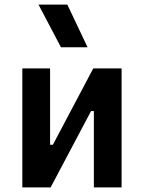

<svg xmlns="http://www.w3.org/2000/svg" viewBox="-20 -815 626 835"><path d="M77.1 0V-517.6H197.8V-185.5H210L385.7 -517.6H508.8V0H388.2V-332H376L200.2 0ZM245.1 -609.4 147.5 -794.9H272.9L360.8 -609.4Z"/></svg>

Font: Cascadia Mono NF SemiBold
Style: Regular
Weight: 600
Monospace: yes
Designer: Aaron Bell
Foundry: Saja Typeworks
Version: Version 2404.023; ttfautohint (v1.8.4)